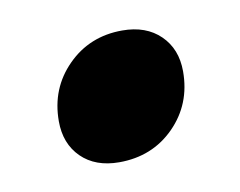

<svg xmlns="http://www.w3.org/2000/svg" viewBox="-37 -399 342 274"><g transform="rotate(-10 134.0 -262.0)"><path d="M153.5 -353.5Q188 -353.5 208.5 -333.5Q229 -313.5 229 -281Q229 -233.5 197 -201.2Q165 -169 117 -169Q82.5 -169 62.2 -189Q42 -209 42 -241.5Q42 -289 74 -321.2Q106 -353.5 153.5 -353.5Z"/></g></svg>

Font: Newsreader 72pt
Style: Bold Italic
Weight: 700
Italic angle: -17°
Designer: Hugues Gentile
Foundry: Production Type
Version: Version 1.003; ttfautohint (v1.8.3)